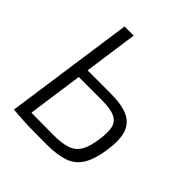

<svg xmlns="http://www.w3.org/2000/svg" viewBox="-189 -824 967 967"><g transform="rotate(45 294.5 -341.0)"><path d="M335 -402Q417 -402 462 -381.5Q507 -361 522.5 -315Q538 -269 527 -192Q516 -114 489.5 -70Q463 -26 415 -9Q367 8 292 8Q235 8 195 7.5Q155 7 122 5Q89 3 51 0L72 -53Q94 -52 149.5 -51Q205 -50 283 -50Q343 -50 379 -62.5Q415 -75 434 -107.5Q453 -140 461 -200Q469 -254 461.5 -286Q454 -318 423 -332.5Q392 -347 330 -347H114L122 -402ZM214 -690 117 0H51L149 -690Z"/></g></svg>

Font: Exo 2 Light
Style: Italic
Weight: 300
Italic angle: -8°
Designer: Natanael Gama
Foundry: Natanael Gama
Version: Version 2.010